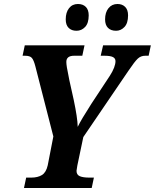

<svg xmlns="http://www.w3.org/2000/svg" viewBox="-20 -941 775 961"><path d="M111 -52H136Q169 -52 190 -65Q211 -78 219 -114L247 -258L157 -609Q149 -640 139.5 -651Q130 -662 105 -662H93L104 -714H403L392 -662H351Q312 -662 312 -631Q312 -612 323 -561L327 -540L349 -441Q368 -351 369 -306Q385 -340 437 -421L530 -562Q558 -606 558 -635Q558 -649 545 -655.5Q532 -662 502 -662H484L496 -714H735L724 -662H707Q685 -662 669.5 -647.5Q654 -633 623 -587L397 -255L367 -112Q363 -90 363 -86Q363 -66 379.5 -59Q396 -52 428 -52H450L439 0H100ZM309 -844Q309 -879 325.5 -900Q342 -921 370 -921Q395 -921 409.5 -906.5Q424 -892 424 -864Q424 -825 406 -806Q388 -787 363 -787Q338 -787 323.5 -801.5Q309 -816 309 -844ZM506 -844Q506 -879 523 -900Q540 -921 568 -921Q592 -921 606.5 -906.5Q621 -892 621 -864Q621 -825 603 -806Q585 -787 561 -787Q535 -787 520.5 -801.5Q506 -816 506 -844Z"/></svg>

Font: Noto Serif Narrow
Style: Bold Italic
Weight: 700
Width: 4
Italic angle: -12°
Designer: Monotype Design Team
Foundry: Monotype Imaging Inc.
Version: Version 1.001